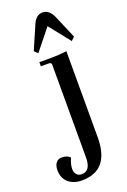

<svg xmlns="http://www.w3.org/2000/svg" viewBox="-253 -726 665 1008"><g transform="rotate(-20 80.0 -222.0)"><path d="M33 -478 14 -496 70 -625Q89 -672 126 -672Q163 -672 184 -625L239 -496L220 -478L127 -595ZM21 228Q-27 228 -55 202.5Q-83 177 -83 134Q-83 108 -71.5 93Q-60 78 -40 78Q-8 78 7 95Q-8 128 -8 155Q-8 174 2.5 185.5Q13 197 30 197Q81 197 81 122V-396Q81 -409 67 -409H22V-432H70Q139 -432 175 -438V43Q175 228 21 228Z"/></g></svg>

Font: Arapey
Style: Regular
Weight: 400
Designer: Eduardo Rodriguez Tunni
Foundry: Eduardo Rodriguez Tunni
Version: Version 4.000